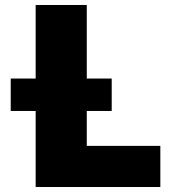

<svg xmlns="http://www.w3.org/2000/svg" viewBox="-20 -750 711 770"><path d="M23 -305V-435H123V-730H328V-435H428V-305H328V-165H623V0H123V-305Z"/></svg>

Font: Mplus 1p Black
Style: Regular
Weight: 900
Version: Version 1.061